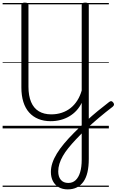

<svg xmlns="http://www.w3.org/2000/svg" viewBox="-20 -979 890 1464"><path d="M496 465Q457 465 428 448.5Q399 432 383.5 402Q368 372 368 332Q368 298 379.5 263.5Q391 229 413.5 192Q436 155 469 115.5Q502 76 544 34Q592 -14 637 -55.5Q682 -97 726 -133Q770 -169 813 -202Q823 -209 830 -207.5Q837 -206 845 -195Q851 -186 849 -179Q847 -172 839 -165Q784 -123 735.5 -82Q687 -41 643.5 -0.5Q600 40 559 84Q527 118 501.5 149.5Q476 181 459 211Q442 241 433 270Q424 299 424 328Q424 369 444 392.5Q464 416 501 416Q534 416 556.5 395Q579 374 591 334.5Q603 295 603 239V-195Q587 -162 563 -136Q539 -110 508.5 -92Q478 -74 442 -64.5Q406 -55 366 -55Q314 -55 272.5 -72Q231 -89 202 -121.5Q173 -154 158 -202Q143 -250 143 -312V-940Q143 -950 149 -954.5Q155 -959 169 -959Q184 -959 190.5 -954.5Q197 -950 197 -940V-318Q197 -249 217 -201.5Q237 -154 276 -130.5Q315 -107 371 -107Q414 -107 451.5 -119.5Q489 -132 518.5 -155.5Q548 -179 569.5 -213Q591 -247 603 -289V-940Q603 -950 609.5 -954.5Q616 -959 630 -959Q645 -959 651 -954.5Q657 -950 657 -940V232Q657 290 647 333.5Q637 377 616.5 406Q596 435 566 450Q536 465 496 465ZM0 436H810V446H0ZM0 -20H810V0H0ZM0 -505H810V-500H0ZM0 -956H810V-946H0Z"/></svg>

Font: Playwrite HU Guides
Style: Regular
Weight: 400
Designer: Veronika Burian, José Scaglione
Foundry: TypeTogether
Version: Version 1.003